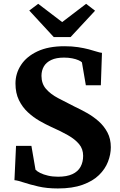

<svg xmlns="http://www.w3.org/2000/svg" viewBox="-20 -1000 642 1030"><path d="M290.5 11Q231 11 185 0.2Q139 -10.5 107 -21.2Q75 -32 57.5 -33.5L66 -217.5H148.5L170.5 -89.5Q179 -80.5 196 -72Q213 -63.5 237.5 -57.8Q262 -52 291.5 -52Q338.5 -52 368.2 -65.8Q398 -79.5 412 -105Q426 -130.5 426 -164Q426 -201 404.2 -227Q382.5 -253 344.2 -274.8Q306 -296.5 255 -319Q225.5 -332.5 192.2 -351.5Q159 -370.5 129.5 -397.8Q100 -425 81.5 -463Q63 -501 63 -552Q63 -606 92.8 -651.5Q122.5 -697 181 -724.5Q239.5 -752 325.5 -752Q366.5 -752 398.8 -747Q431 -742 455.8 -735.5Q480.5 -729 498.2 -723.2Q516 -717.5 527 -716.5L521 -542.5H440.5L419.5 -665.5Q414.5 -671 401 -677Q387.5 -683 367.5 -687Q347.5 -691 323.5 -691Q281.5 -691 254.8 -678.2Q228 -665.5 215.2 -643.5Q202.5 -621.5 202.5 -593Q202.5 -551.5 226.5 -523.5Q250.5 -495.5 291 -474Q331.5 -452.5 379.5 -428.5Q411.5 -413.5 445.5 -394.5Q479.5 -375.5 508.8 -349.8Q538 -324 556.2 -289.8Q574.5 -255.5 574.5 -210Q574.5 -171.5 559.2 -132.2Q544 -93 511 -60.8Q478 -28.5 423.5 -8.8Q369 11 290.5 11ZM268.5 -801 137 -943.5 185 -979.5 313.5 -881.5 442 -979.5 490 -942.5 358.5 -801Z"/></svg>

Font: Merriweather 20pt
Style: Bold
Weight: 700
Version: Version 2.100